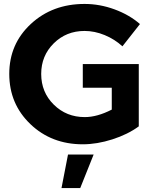

<svg xmlns="http://www.w3.org/2000/svg" viewBox="-20 -725 785 974"><path d="M400 -280V-400H684V-84Q628 -43 550 -18Q472 7 400 7Q241 7 134 -95.5Q27 -198 27 -350Q27 -502 136.5 -603.5Q246 -705 409 -705Q486 -705 561 -677.5Q636 -650 690 -603L601 -490Q562 -526 511 -547Q460 -568 409 -568Q316 -568 252.5 -505Q189 -442 189 -350Q189 -257 253 -194Q317 -131 410 -131Q473 -131 547 -169V-280ZM325 59H455L387 229H292Z"/></svg>

Font: Argentum Sans SemiBold
Style: Regular
Weight: 600
Designer: Julieta Ulanovsky (Modified by Cristiano Sobral)
Foundry: Julieta Ulanovsky
Version: Version 5.001;November 22, 2018;FontCreator 11.5.0.2425 64-b